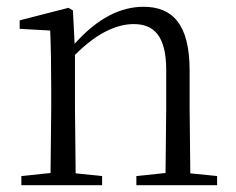

<svg xmlns="http://www.w3.org/2000/svg" viewBox="-20 -546 695 566"><path d="M467 0H620V-27L541 -35L539 -227V-338C539 -474 489 -526 403 -526C337 -526 269 -494 200 -417L195 -515L182 -523L38 -486V-461L128 -456C130 -406 131 -353 131 -285V-227L129 -36L43 -27V0H281V-27L203 -35L201 -227V-384C271 -455 331 -475 374 -475C434 -475 470 -440 470 -339V-227L468 -36L382 -27V0Z"/></svg>

Font: Source Han Serif CN Light
Style: Regular
Weight: 300
Designer: Ryoko NISHIZUKA 西塚涼子 (kana & ideographs); Frank Grießhammer (Latin, Greek & Cyrillic); Wenlong ZHANG 张文龙 (bopomofo); San
Foundry: Adobe
Version: Version 2.003;hotconv 1.1.1;makeotfexe 2.6.0